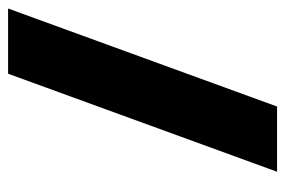

<svg xmlns="http://www.w3.org/2000/svg" viewBox="-135 -518 704 474"><g transform="rotate(90 217.0 -281.0)"><path d="M162 51H1L243 -613H404Z"/></g></svg>

Font: Blaka Ink
Style: Regular
Weight: 400
Designer: Mohamed Gaber
Foundry: Kief Type Foundry
Version: Version 1.003; ttfautohint (v1.8.4.7-5d5b)